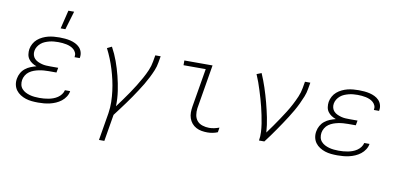

<svg xmlns="http://www.w3.org/2000/svg" viewBox="-84 -1024 3168 1516"><g transform="rotate(10 1500.0 -266.5)"><path d="M245 8Q219 8 193.5 5.5Q168 3 145 -4.5Q122 -12 101.5 -25Q81 -38 67 -57Q53 -76 48 -100.5Q43 -125 48 -151Q52 -174 64 -195.5Q76 -217 95.5 -232.5Q115 -248 137.5 -257Q160 -266 183 -272Q163 -279 146.5 -290Q130 -301 118.5 -317Q107 -333 104 -354Q101 -375 104 -396Q108 -419 119.5 -440Q131 -461 149 -476.5Q167 -492 189 -502.5Q211 -513 233 -518.5Q255 -524 278 -526Q301 -528 323 -528Q345 -528 367.5 -526Q390 -524 411 -519Q432 -514 451.5 -504.5Q471 -495 485.5 -480Q500 -465 506.5 -444Q513 -423 509 -400L508 -395H466L467 -398Q470 -416 463.5 -431Q457 -446 445 -456.5Q433 -467 418 -473.5Q403 -480 386.5 -483.5Q370 -487 353.5 -488.5Q337 -490 320 -490Q303 -490 285 -488.5Q267 -487 249.5 -482.5Q232 -478 215 -471Q198 -464 183.5 -452Q169 -440 159 -424Q149 -408 146 -390Q143 -372 147.5 -355.5Q152 -339 163.5 -327Q175 -315 190.5 -308Q206 -301 222.5 -296.5Q239 -292 256.5 -291Q274 -290 292 -290H354L347 -251H285Q266 -251 246.5 -249.5Q227 -248 207 -244Q187 -240 168 -233Q149 -226 132 -214Q115 -202 104 -183.5Q93 -165 90 -146Q87 -126 91 -107.5Q95 -89 107.5 -75Q120 -61 136.5 -52.5Q153 -44 171 -39Q189 -34 209 -32Q229 -30 248 -30Q267 -30 285 -31.5Q303 -33 321.5 -36.5Q340 -40 358 -46.5Q376 -53 392.5 -64Q409 -75 421 -91Q433 -107 437 -125H479Q476 -102 462 -80Q448 -58 428 -42.5Q408 -27 385 -17Q362 -7 338.5 -1.5Q315 4 291.5 6Q268 8 245 8ZM319 -600 355 -748H401L357 -600Z M770 215 807 -6Q814 -52 813 -96.5Q812 -141 806.5 -184.5Q801 -228 791.5 -270Q782 -312 769.5 -353Q757 -394 741 -433.5Q725 -473 706 -510L743 -528Q771 -477 791 -422Q811 -367 825.5 -309.5Q840 -252 849 -192Q858 -132 856 -70Q879 -101 902 -133Q925 -165 947 -197Q969 -229 989 -261.5Q1009 -294 1028 -328Q1047 -362 1062 -397Q1077 -432 1083 -468L1092 -520H1135L1126 -468Q1121 -436 1108 -404.5Q1095 -373 1079.5 -342.5Q1064 -312 1046.5 -282.5Q1029 -253 1010 -224.5Q991 -196 972 -167.5Q953 -139 932 -111Q911 -83 890.5 -55Q870 -27 849 0L813 215Z M1602 8Q1578 8 1555 4Q1532 0 1511.5 -11Q1491 -22 1476.5 -39.5Q1462 -57 1454.5 -79Q1447 -101 1447 -125Q1447 -149 1451 -173L1503 -482H1325V-520H1551L1492 -167Q1488 -139 1492.5 -112Q1497 -85 1513 -66Q1529 -47 1555.5 -38.5Q1582 -30 1609 -30Q1630 -30 1650.5 -34.5Q1671 -39 1690 -46L1684 -8Q1665 0 1644 4Q1623 8 1602 8Z M2015 0Q2021 -35 2019 -68.5Q2017 -102 2012 -135Q2007 -168 2000 -200.5Q1993 -233 1985.5 -265Q1978 -297 1968.5 -328.5Q1959 -360 1949.5 -391Q1940 -422 1929 -452.5Q1918 -483 1905 -513L1943 -528Q1966 -475 1984.5 -419Q2003 -363 2018 -306Q2033 -249 2045 -190.5Q2057 -132 2061 -72Q2084 -103 2106 -134.5Q2128 -166 2149.5 -198Q2171 -230 2191.5 -262.5Q2212 -295 2229.5 -328.5Q2247 -362 2262 -397Q2277 -432 2283 -468L2292 -520H2335L2326 -468Q2321 -436 2308.5 -405Q2296 -374 2281.5 -343.5Q2267 -313 2250 -283.5Q2233 -254 2214.5 -225Q2196 -196 2177 -167.5Q2158 -139 2138.5 -111Q2119 -83 2099 -55Q2079 -27 2058 0Z M2645 8Q2619 8 2593.5 5.5Q2568 3 2545 -4.5Q2522 -12 2501.5 -25Q2481 -38 2467 -57Q2453 -76 2448 -100.5Q2443 -125 2448 -151Q2452 -174 2464 -195.5Q2476 -217 2495.5 -232.5Q2515 -248 2537.5 -257Q2560 -266 2583 -272Q2563 -279 2546.5 -290Q2530 -301 2518.5 -317Q2507 -333 2504 -354Q2501 -375 2504 -396Q2508 -419 2519.5 -440Q2531 -461 2549 -476.5Q2567 -492 2589 -502.5Q2611 -513 2633 -518.5Q2655 -524 2678 -526Q2701 -528 2723 -528Q2745 -528 2767.5 -526Q2790 -524 2811 -519Q2832 -514 2851.5 -504.5Q2871 -495 2885.5 -480Q2900 -465 2906.5 -444Q2913 -423 2909 -400L2908 -395H2866L2867 -398Q2870 -416 2863.5 -431Q2857 -446 2845 -456.5Q2833 -467 2818 -473.5Q2803 -480 2786.5 -483.5Q2770 -487 2753.5 -488.5Q2737 -490 2720 -490Q2703 -490 2685 -488.5Q2667 -487 2649.5 -482.5Q2632 -478 2615 -471Q2598 -464 2583.5 -452Q2569 -440 2559 -424Q2549 -408 2546 -390Q2543 -372 2547.5 -355.5Q2552 -339 2563.5 -327Q2575 -315 2590.5 -308Q2606 -301 2622.5 -296.5Q2639 -292 2656.5 -291Q2674 -290 2692 -290H2754L2747 -251H2685Q2666 -251 2646.5 -249.5Q2627 -248 2607 -244Q2587 -240 2568 -233Q2549 -226 2532 -214Q2515 -202 2504 -183.5Q2493 -165 2490 -146Q2487 -126 2491 -107.5Q2495 -89 2507.5 -75Q2520 -61 2536.5 -52.5Q2553 -44 2571 -39Q2589 -34 2609 -32Q2629 -30 2648 -30Q2667 -30 2685 -31.5Q2703 -33 2721.5 -36.5Q2740 -40 2758 -46.5Q2776 -53 2792.5 -64Q2809 -75 2821 -91Q2833 -107 2837 -125H2879Q2876 -102 2862 -80Q2848 -58 2828 -42.5Q2808 -27 2785 -17Q2762 -7 2738.5 -1.5Q2715 4 2691.5 6Q2668 8 2645 8Z"/></g></svg>

Font: Iosevka XLt Ex Obl
Style: Regular
Weight: 200
Width: 7
Italic angle: -9°
Monospace: yes
Designer: Belleve Invis
Foundry: Belleve Invis
Version: Version 32.5.0; ttfautohint (v1.8.4)